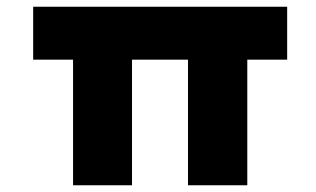

<svg xmlns="http://www.w3.org/2000/svg" viewBox="-20 -553 943 573"><path d="M198 0V-483L215 -375H79V-533H837V-375H709L718 -445V0H541V-467L551 -375H361L374 -445V0Z"/></svg>

Font: Lexend Mega ExtraBold
Style: Regular
Weight: 800
Designer: Bonnie Shaver-Troup, Thomas Jockin
Foundry: Lexend
Version: Version 1.007